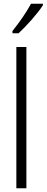

<svg xmlns="http://www.w3.org/2000/svg" viewBox="-20 -1013 251 1033"><path d="M211 -985V-993H147C120 -944 89 -899 47 -846V-834H80C120 -871 182 -939 211 -985ZM122 0V-760H68V0Z"/></svg>

Font: Noto Sans Gurmukhi UI ExtraCondensed Light
Style: Regular
Weight: 300
Width: 2
Designer: Jelle Bosma - Monotype Design Team
Foundry: Monotype Imaging Inc.
Version: Version 2.004